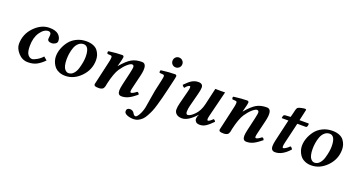

<svg xmlns="http://www.w3.org/2000/svg" viewBox="-50 -1306 4044 2188"><g transform="rotate(20 1972.0 -212.0)"><path d="M237.8 9.8Q168 9.8 119.9 -44.2Q71.8 -98.1 71.8 -151.9Q71.8 -272 155.3 -357.9Q238.8 -443.8 336.9 -443.8Q413.1 -443.8 448 -412.4Q482.9 -380.9 482.9 -336.9Q482.9 -313 460.4 -300Q438 -287.1 420.9 -287.1Q366.7 -287.1 367.2 -323.2Q367.2 -331.1 369.1 -342.5Q371.1 -354 371.1 -370.1Q371.1 -389.2 360.6 -397Q350.1 -404.8 339.8 -404.8Q285.6 -404.8 240.7 -339.8Q195.8 -274.9 195.8 -172.9Q195.8 -97.7 218.5 -69.3Q241.2 -41 269 -41Q288.1 -41 325.9 -62.5Q363.8 -84 392.1 -116.2L432.1 -82Q389.2 -38.1 345 -14.2Q300.8 9.8 237.8 9.8Z M642.1 -172.9Q642.1 -129.9 649.9 -99.4Q657.7 -68.8 670.2 -55.4Q682.6 -42 693.1 -37.1Q703.6 -32.2 714.8 -32.2Q749 -32.2 774.4 -59.6Q799.8 -86.9 812.3 -128.4Q824.7 -169.9 830.8 -206.5Q836.9 -243.2 836.9 -272Q836.9 -401.9 767.1 -401.9Q732.9 -401.9 706.8 -378.9Q680.7 -356 667.2 -319.6Q653.8 -283.2 647.9 -246.1Q642.1 -209 642.1 -172.9ZM515.6 -165Q515.6 -211.9 533.2 -259.5Q550.8 -307.1 582.8 -349.1Q614.7 -391.1 668.2 -417.5Q721.7 -443.8 785.6 -443.8Q834.5 -443.8 870.6 -429Q906.7 -414.1 925.3 -388.4Q943.8 -362.8 952.4 -335.9Q960.9 -309.1 960.9 -278.8Q960.9 -161.6 877.9 -75.9Q794.9 9.8 689.9 9.8Q648.9 9.8 616.9 -3.2Q585 -16.1 566.4 -35.6Q547.9 -55.2 535.9 -80.1Q523.9 -105 519.8 -126Q515.6 -147 515.6 -165Z M1339.8 -125 1374.5 -274.9Q1390.1 -341.3 1386.2 -356.4Q1382.3 -374 1362.8 -374Q1344.7 -374 1309.3 -343.5Q1273.9 -313 1239.7 -262.2Q1200.7 -204.1 1170.4 -71.8Q1169.4 -67.4 1167.2 -54.4Q1165 -41.5 1163.3 -35.2Q1161.6 -28.8 1156.7 -18.6Q1151.9 -8.3 1145 -3.2Q1138.2 2 1125.7 5.9Q1113.3 9.8 1096.7 9.8Q1060.5 9.8 1050 3.4Q1039.6 -2.9 1039.6 -17.1Q1039.6 -19 1052.2 -71.8L1108.9 -320.8Q1114.7 -347.7 1114.7 -366.9Q1114.7 -386.2 1099.6 -387.2L1059.6 -390.1Q1046.4 -409.2 1058.6 -422.9Q1160.6 -436 1221.7 -436Q1242.2 -436 1242.2 -415Q1242.2 -400.9 1220.2 -320.3L1214.8 -300.8L1215.8 -299.8Q1284.7 -380.9 1335.7 -409.9Q1386.7 -439 1460.7 -439Q1534.7 -439 1496.6 -283.2L1460.4 -133.8Q1451.2 -95.7 1451.2 -82.5Q1451.2 -65.9 1461.9 -65.9Q1481.9 -65.9 1524.9 -100.1Q1545.9 -100.1 1550.8 -74.2Q1497.6 -30.3 1457.5 -10.3Q1417.5 9.8 1372.6 9.8Q1327.6 9.8 1327.6 -46.4Q1328.1 -73.7 1339.8 -125Z M1740.7 -315.9Q1749.5 -356.9 1749.5 -367.2Q1749.5 -386.2 1731.4 -387.2L1691.4 -390.1Q1686.5 -397 1687 -407Q1687.5 -417 1692.9 -422.9Q1794.9 -436 1861.8 -436Q1882.3 -436 1882.3 -415Q1882.3 -405.8 1861.8 -320.3L1841.8 -234.9Q1826.7 -171.9 1817.1 -134.5Q1807.6 -97.2 1792.2 -44.2Q1776.9 8.8 1763.7 40.3Q1750.5 71.8 1731 107.4Q1711.4 143.1 1691.7 162.1Q1671.9 181.2 1645.8 194.1Q1619.6 207 1589.8 207Q1545.4 207 1510.7 192.1Q1476.1 177.2 1476.1 152.8Q1476.1 130.4 1488 121.6Q1500 112.8 1515.6 112.8Q1534.7 112.8 1548.1 121.3Q1561.5 129.9 1567.1 140.9Q1572.8 151.9 1581.3 160.4Q1589.8 168.9 1599.6 168.9Q1616.7 168.9 1639.6 128.9Q1662.6 88.9 1674.8 34.2Q1681.6 1 1692.1 -70.6Q1702.6 -142.1 1710.4 -179.2ZM1798.6 -528.6Q1781.7 -545.9 1781.7 -571Q1781.7 -596.2 1798.6 -613.5Q1815.4 -630.9 1840.6 -630.9Q1865.7 -630.9 1883.3 -613.5Q1900.9 -596.2 1900.9 -571Q1900.9 -545.9 1883.3 -528.6Q1865.7 -511.2 1840.6 -511.2Q1815.4 -511.2 1798.6 -528.6Z M2185.1 -314.9 2143.1 -152.8Q2133.3 -113.8 2133.3 -82Q2133.3 -48.8 2154.3 -48.8Q2185.1 -48.8 2234.6 -98.9Q2284.2 -148.9 2304.2 -235.8Q2335 -372.1 2350.1 -436Q2408.2 -434.1 2468.3 -436L2391.1 -125Q2384.3 -97.2 2384.3 -83Q2384.3 -66.9 2394 -66.9Q2412.1 -66.9 2450.2 -106Q2467.3 -101.1 2475.1 -82Q2426.3 -32.2 2392.8 -11.2Q2359.4 9.8 2322.3 9.8Q2288.1 9.8 2273.7 -5.6Q2259.3 -21 2259.3 -39.1Q2259.3 -66.9 2274.4 -91.8Q2274.9 -92.3 2274.9 -93.3Q2273.9 -94.2 2271.5 -91.8Q2177.7 10.3 2105.5 9.8Q2061.5 9.8 2037.4 -11.2Q2013.2 -32.2 2013.2 -64Q2013.2 -98.1 2024.4 -141.1L2067.4 -309.1Q2074.2 -335.9 2074.2 -351.1Q2074.2 -367.2 2066.4 -367.2Q2045.4 -367.2 2012.2 -325.2Q1995.1 -334 1984.4 -352.1Q2035.2 -405.3 2069.8 -424.6Q2104.5 -443.8 2144 -443.8Q2199.2 -443.8 2199.2 -395Q2199.2 -368.2 2185.1 -314.9Z M2855 -125 2889.6 -274.9Q2905.3 -341.3 2901.4 -356.4Q2897.5 -374 2877.9 -374Q2859.9 -374 2824.5 -343.5Q2789.1 -313 2754.9 -262.2Q2715.8 -204.1 2685.5 -71.8Q2684.6 -67.4 2682.4 -54.4Q2680.2 -41.5 2678.5 -35.2Q2676.8 -28.8 2671.9 -18.6Q2667 -8.3 2660.2 -3.2Q2653.3 2 2640.9 5.9Q2628.4 9.8 2611.8 9.8Q2575.7 9.8 2565.2 3.4Q2554.7 -2.9 2554.7 -17.1Q2554.7 -19 2567.4 -71.8L2624 -320.8Q2629.9 -347.7 2629.9 -366.9Q2629.9 -386.2 2614.7 -387.2L2574.7 -390.1Q2561.5 -409.2 2573.7 -422.9Q2675.8 -436 2736.8 -436Q2757.3 -436 2757.3 -415Q2757.3 -400.9 2735.4 -320.3L2730 -300.8L2731 -299.8Q2799.8 -380.9 2850.8 -409.9Q2901.9 -439 2975.8 -439Q3049.8 -439 3011.7 -283.2L2975.6 -133.8Q2966.3 -95.7 2966.3 -82.5Q2966.3 -65.9 2977.1 -65.9Q2997.1 -65.9 3040 -100.1Q3061 -100.1 3065.9 -74.2Q3012.7 -30.3 2972.7 -10.3Q2932.6 9.8 2887.7 9.8Q2842.8 9.8 2842.8 -46.4Q2843.3 -73.7 2855 -125Z M3194.8 -118.2 3255.9 -381.8H3180.7Q3174.8 -381.8 3174.8 -383.8Q3174.8 -393.6 3179.7 -409.2Q3183.6 -425.3 3208 -425.8L3265.6 -429.2L3278.8 -479Q3280.8 -485.8 3283.7 -500.5Q3286.6 -515.1 3288.8 -522Q3291 -528.8 3294.9 -538.3Q3298.8 -547.9 3305.9 -553Q3313 -558.1 3322.8 -561Q3337.9 -564.9 3348.9 -567.4Q3359.9 -569.8 3373.8 -572Q3387.7 -574.2 3395.8 -572Q3403.8 -569.8 3403.8 -564Q3403.8 -563 3383.8 -474.1L3373.5 -429.2H3482.9Q3490.7 -423.3 3485.8 -404.8Q3481 -386.2 3471.7 -381.8H3363.8L3303.7 -127Q3296.9 -98.6 3297.4 -84Q3297.4 -65.9 3307.6 -65.9Q3316.4 -65.9 3338.1 -79.3Q3359.9 -92.8 3377.9 -112.8Q3386.7 -112.8 3395.3 -103.5Q3403.8 -94.2 3406.7 -85Q3320.8 10.3 3235.8 9.8Q3185.1 9.8 3185.1 -46.9Q3185.1 -76.2 3194.8 -118.2Z M3625.5 -172.9Q3625.5 -129.9 3633.3 -99.4Q3641.1 -68.8 3653.6 -55.4Q3666 -42 3676.5 -37.1Q3687 -32.2 3698.2 -32.2Q3732.4 -32.2 3757.8 -59.6Q3783.2 -86.9 3795.7 -128.4Q3808.1 -169.9 3814.2 -206.5Q3820.3 -243.2 3820.3 -272Q3820.3 -401.9 3750.5 -401.9Q3716.3 -401.9 3690.2 -378.9Q3664.1 -356 3650.6 -319.6Q3637.2 -283.2 3631.3 -246.1Q3625.5 -209 3625.5 -172.9ZM3499 -165Q3499 -211.9 3516.6 -259.5Q3534.2 -307.1 3566.2 -349.1Q3598.1 -391.1 3651.6 -417.5Q3705.1 -443.8 3769 -443.8Q3817.9 -443.8 3854 -429Q3890.1 -414.1 3908.7 -388.4Q3927.2 -362.8 3935.8 -335.9Q3944.3 -309.1 3944.3 -278.8Q3944.3 -161.6 3861.3 -75.9Q3778.3 9.8 3673.3 9.8Q3632.3 9.8 3600.3 -3.2Q3568.4 -16.1 3549.8 -35.6Q3531.2 -55.2 3519.3 -80.1Q3507.3 -105 3503.2 -126Q3499 -147 3499 -165Z"/></g></svg>

Font: Linux Libertine
Style: Semibold Italic
Weight: 600
Italic angle: -11.5°
Designer: Philipp H. Poll
Foundry: Philipp H. Poll
Version: Version 5.1.2 ; ttfautohint (v0.9)